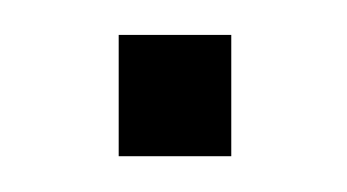

<svg xmlns="http://www.w3.org/2000/svg" viewBox="-20 -330 199 110"><path d="M48 -310V-240.5H112.5V-310Z"/></svg>

Font: Overused Grotesk Light
Style: Regular
Weight: 300
Designer: RandomMaerks
Version: Version 0.005